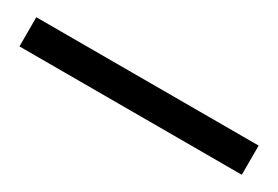

<svg xmlns="http://www.w3.org/2000/svg" viewBox="-10 -148 519 359"><g transform="rotate(30 250.0 31.5)"><path d="M10 63V0H490V63Z"/></g></svg>

Font: wassup Sans
Style: Medium
Weight: 600
Version: Version 2.001